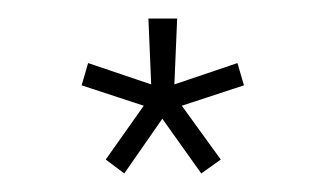

<svg xmlns="http://www.w3.org/2000/svg" viewBox="-20 -731 352 207"><path d="M114 -544 94 -559 135 -617 68 -639 75 -663 143 -640 140 -711H171L168 -640L236 -663L243 -639L176 -617L218 -559L197 -544L155 -603Z"/></svg>

Font: Raleway
Style: ExtraLight
Weight: 200
Designer: Matt McInerney, Pablo Impallari, Rodrigo Fuenzalida
Foundry: Matt McInerney, Pablo Impallari, Rodrigo Fuenzalida
Version: Version 2.001